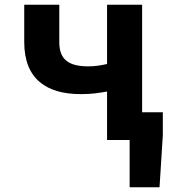

<svg xmlns="http://www.w3.org/2000/svg" viewBox="-20 -595 740 816"><path d="M584 -118V-575H435V-323C408 -317 385 -313 355 -313C268 -313 232 -345 232 -416V-575H83V-416C83 -258 179 -195 323 -195C375 -195 398 -200 435 -206V0H531V201H658L672 -20V-118Z"/></svg>

Font: Kawkab Mono
Style: Bold
Weight: 700
Monospace: yes
Designer: Abdullah Arif
Foundry: Abdullah Arif
Version: Version 1.000;PS 000.500;hotconv 1.0.88;makeotf.lib2.5.64775